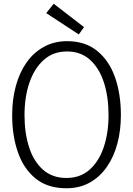

<svg xmlns="http://www.w3.org/2000/svg" viewBox="-20 -997 711 1026"><path d="M401 -813 227 -927 267 -977 429 -852ZM335 9Q235 9 171 -42.5Q107 -94 76 -182.5Q45 -271 45 -382Q45 -465 64.5 -537Q84 -609 121.5 -662.5Q159 -716 214 -746.5Q269 -777 339 -777Q436 -777 500 -724.5Q564 -672 595 -583Q626 -494 626 -382Q626 -300 607 -229Q588 -158 550.5 -104.5Q513 -51 459 -21Q405 9 335 9ZM335 -46Q409 -46 459 -90.5Q509 -135 534.5 -211Q560 -287 560 -382Q560 -479 535.5 -555.5Q511 -632 461.5 -677Q412 -722 338 -722Q264 -722 213.5 -676.5Q163 -631 137 -554.5Q111 -478 111 -382Q111 -286 135.5 -210Q160 -134 210 -90Q260 -46 335 -46Z"/></svg>

Font: Yaldevi ExtraLight Light
Style: Regular
Weight: 300
Version: Version 1.100